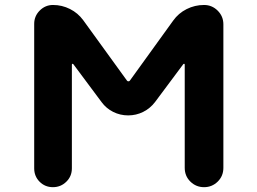

<svg xmlns="http://www.w3.org/2000/svg" viewBox="-20 -776 1040 776"><path d="M726.6 -97.7V-514.6Q726.6 -517.6 724.6 -518.1Q722.7 -518.6 720.7 -516.6L606.4 -363.3Q586.9 -337.9 558.6 -323.7Q530.3 -309.6 498 -309.6Q465.8 -309.6 437.5 -323.7Q409.2 -337.9 390.6 -363.3L276.4 -516.6Q274.4 -518.6 272.5 -518.1Q270.5 -517.6 270.5 -514.6V-95.7Q270.5 -63.5 248 -41.5Q225.6 -19.5 193.8 -19.5Q162.1 -19.5 140.1 -41.5Q118.2 -63.5 118.2 -95.7V-679.7Q118.2 -710.9 140.6 -733.4Q163.1 -755.9 194.3 -755.9Q230.5 -755.9 262.7 -739.7Q294.9 -723.6 316.4 -694.3L493.2 -450.2Q495.1 -447.3 499 -447.3Q502.9 -447.3 504.9 -450.2L679.7 -692.4Q701.2 -722.7 734.4 -739.3Q767.6 -755.9 804.7 -755.9Q836.9 -755.9 859.9 -732.9Q882.8 -710 882.8 -677.7V-97.7Q882.8 -64.5 859.9 -42Q836.9 -19.5 804.7 -19.5Q772.5 -19.5 749.5 -42Q726.6 -64.5 726.6 -97.7Z"/></svg>

Font: Rounded-X Mgen+ 2m bold
Style: Bold
Weight: 700
Designer: [Source Han Sans]
Ryoko NISHIZUKA  (kana & ideographs); Paul D. Hunt (Latin, Greek & Cyrillic); Wenlong ZHANG  (bopomofo
Version: Version 1.059.20150602